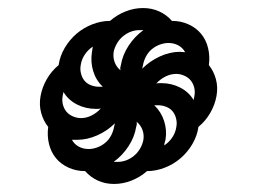

<svg xmlns="http://www.w3.org/2000/svg" viewBox="-20 -579 640 478"><path d="M227 -363H236Q219 -379 212 -402Q205 -425 209 -450L211 -463Q199 -455 191 -443Q183 -431 181 -417Q179 -407 181.5 -396.5Q184 -386 190 -378.5Q196 -371 206 -367Q216 -363 227 -363ZM334 -408Q353 -427 378 -438.5Q403 -450 428 -450Q431 -450 434 -449.5Q437 -449 441 -449Q435 -460 424 -466Q413 -472 399 -472Q389 -472 378 -468Q367 -464 358 -456.5Q349 -449 343.5 -438.5Q338 -428 336 -417ZM280 -404Q279 -408 279.5 -411Q280 -414 281 -417Q285 -442 300 -465Q315 -488 337 -504H327Q316 -504 305.5 -500Q295 -496 286 -488.5Q277 -481 271 -470.5Q265 -460 263 -450Q261 -436 265.5 -424Q270 -412 280 -404ZM462 -330 464 -340Q466 -351 463.5 -361Q461 -371 455 -378.5Q449 -386 439 -390.5Q429 -395 419 -395Q405 -395 392 -388.5Q379 -382 369 -371Q373 -372 376 -372Q379 -372 382 -372Q407 -372 428.5 -361Q450 -350 462 -330ZM182 -285Q195 -285 208 -291.5Q221 -298 231 -309Q227 -308 224 -308Q221 -308 218 -308Q193 -308 171.5 -319Q150 -330 138 -350L136 -340Q134 -329 136.5 -319Q139 -309 145 -301.5Q151 -294 161 -289.5Q171 -285 182 -285ZM201 -208Q211 -208 222 -212Q233 -216 242 -223.5Q251 -231 256.5 -241.5Q262 -252 264 -263L266 -272Q247 -253 222 -242Q197 -231 173 -231H159Q165 -220 176 -214Q187 -208 201 -208ZM389 -217Q401 -225 409 -237Q417 -249 419 -263Q421 -273 418.5 -283.5Q416 -294 410 -301.5Q404 -309 394 -313Q384 -317 373 -317H364Q381 -301 388.5 -278Q396 -255 392 -231Q391 -227 390 -224Q389 -221 389 -217ZM273 -176Q284 -176 294.5 -180Q305 -184 314 -191.5Q323 -199 329 -209.5Q335 -220 337 -231Q339 -244 334.5 -256Q330 -268 320 -276Q321 -272 320.5 -269Q320 -266 319 -263Q315 -238 300 -215Q285 -192 263 -176ZM264 -121Q242 -121 223.5 -129.5Q205 -138 192 -153Q170 -153 151 -161.5Q132 -170 119.5 -185Q107 -200 102 -220.5Q97 -241 100 -263Q88 -278 82.5 -298Q77 -318 81 -340Q85 -362 96.5 -382Q108 -402 126 -417Q129 -439 141 -459.5Q153 -480 170.5 -495Q188 -510 210 -518.5Q232 -527 254 -527Q271 -542 292.5 -550.5Q314 -559 336 -559Q358 -559 376.5 -550.5Q395 -542 408 -527Q430 -527 449 -518.5Q468 -510 480.5 -495Q493 -480 498 -459.5Q503 -439 500 -417Q512 -402 517.5 -382Q523 -362 519 -340Q515 -318 503.5 -298Q492 -278 474 -263Q471 -241 459 -220.5Q447 -200 429.5 -185Q412 -170 390 -161.5Q368 -153 346 -153Q329 -138 307.5 -129.5Q286 -121 264 -121Z"/></svg>

Font: Iosevka Extended
Style: Bold Italic
Weight: 700
Width: 7
Italic angle: -9°
Monospace: yes
Designer: Belleve Invis
Foundry: Belleve Invis
Version: Version 32.5.0; ttfautohint (v1.8.4)